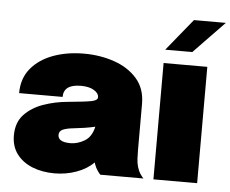

<svg xmlns="http://www.w3.org/2000/svg" viewBox="-53 -799 1048 873"><g transform="rotate(5 471.5 -363.0)"><path d="M226.5 12Q169.5 12 124.5 -6.2Q79.5 -24.5 53.5 -59.2Q27.5 -94 27.5 -144Q27.5 -203 61.2 -239Q95 -275 147.8 -293.5Q200.5 -312 257 -317Q337.5 -324.5 365.5 -330Q393.5 -335.5 393.5 -349.5V-350Q393.5 -368.5 371.2 -381.8Q349 -395 312 -395Q233 -395 233 -337.5H34.5Q34.5 -404.5 72 -450Q109.5 -495.5 172.8 -518.8Q236 -542 313.5 -542Q387 -542 451.2 -520Q515.5 -498 555.5 -452.8Q595.5 -407.5 595.5 -337V-130.5Q595.5 -108.5 596.5 -88Q597.5 -67.5 602.5 -50Q608 -31.5 617 -18.2Q626 -5 631.5 0H434.5Q430 -4.5 421.5 -16.5Q413 -28.5 407.5 -44Q406 -49 404.5 -53.5Q373.5 -22 325.8 -5Q278 12 226.5 12ZM286.5 -131Q319 -131 350.8 -149.8Q382.5 -168.5 393 -215.5Q369.5 -210 345 -206.2Q320.5 -202.5 297.5 -200Q263 -196.5 246.2 -188.8Q229.5 -181 229.5 -164Q229.5 -131 286.5 -131Z M677 0V-531H876.5V0ZM679 -592 797.5 -737.5H943L802.5 -592Z"/></g></svg>

Font: Epilogue Black
Style: Regular
Weight: 900
Designer: Tyler Finck
Foundry: Etcetera Type Co
Version: Version 2.111; ttfautohint (v1.8.3)